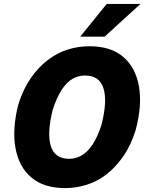

<svg xmlns="http://www.w3.org/2000/svg" viewBox="-20 -953 759 984"><path d="M314 11Q204 11 140 -44Q76 -99 59 -196Q42 -293 74 -418Q99 -497 138 -553Q177 -609 225 -645.5Q273 -682 327 -699Q381 -716 438 -716Q548 -716 611.5 -661.5Q675 -607 692 -511Q709 -415 676 -289Q652 -210 612.5 -153Q573 -96 526 -59.5Q479 -23 424 -6Q369 11 314 11ZM335 -139Q369 -139 399.5 -157Q430 -175 455.5 -214Q481 -253 501 -316Q531 -437 510 -501.5Q489 -566 415 -566Q381 -566 351 -548.5Q321 -531 296 -492.5Q271 -454 250 -390Q220 -269 240.5 -204Q261 -139 335 -139ZM391 -765 527 -933H700L516 -765Z"/></svg>

Font: Nunito Sans 7pt Condensed Black
Style: Italic
Weight: 900
Width: 3
Italic angle: -9°
Designer: Vernon Adams
Foundry: Vernon Adams
Version: Version 3.101;gftools[0.9.27]